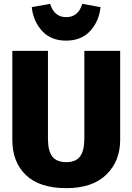

<svg xmlns="http://www.w3.org/2000/svg" viewBox="-20 -959 687 997"><path d="M323 -748Q244 -748 198 -799Q152 -850 145 -922L240 -939Q262 -870 323 -870Q387 -870 407 -939L502 -922Q495 -850 449 -799Q403 -748 323 -748ZM604 -695V-233Q604 -122 532 -52Q460 18 324 18Q186 18 115 -49.5Q44 -117 44 -233V-695H229V-239Q229 -176 251.5 -146.5Q274 -117 324 -117Q374 -117 396 -147Q418 -177 418 -239V-695Z"/></svg>

Font: FiraGO ExtraBold
Style: Regular
Weight: 800
Designer: bBox Type
Foundry: bBox Type GmbH
Version: Version 1.001;PS 001.001;hotconv 1.0.88;makeotf.lib2.5.64775